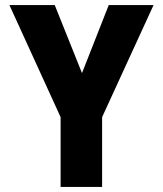

<svg xmlns="http://www.w3.org/2000/svg" viewBox="-20 -734 640 754"><path d="M218 0V-274L17 -714H195L302 -447L407 -714H583L381 -274V0Z"/></svg>

Font: Noto Sans Mono Extra
Style: Regular
Weight: 800
Designer: Monotype Design Team
Foundry: Monotype Imaging Inc.
Version: Version 1.900